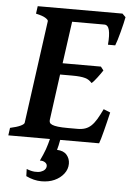

<svg xmlns="http://www.w3.org/2000/svg" viewBox="-60 -657 612 900"><g transform="rotate(5 245.5 -207.0)"><path d="M290.5 107.9Q290.5 133.8 273.9 155.3Q257.3 176.8 230.2 189Q203.1 201.2 168.2 200.9Q133.3 200.7 96.7 183.1L95.7 149.4Q116.2 157.7 133.3 158.9Q150.4 160.2 162.4 156.2Q174.3 152.3 181.2 144.8Q188 137.2 188 127.4Q188 117.2 178 110.6Q168 104 153.8 105Q161.1 89.4 167 75.7Q172.9 62 177.5 49.3Q182.1 36.6 185.5 23.9Q189 12.7 191.9 0H-3.9L1 -35.6Q32.7 -42.5 49.6 -50.5Q66.4 -58.6 67.4 -65.4L133.8 -549.3Q134.8 -555.2 121.1 -564Q107.4 -572.8 75.7 -579.6L80.6 -615.2H479.5L495.1 -599.6Q492.7 -586.9 488.3 -567.9Q483.9 -548.8 478.5 -528.8Q473.1 -508.8 467.8 -491Q462.4 -473.1 458.5 -463.9H424.3Q428.2 -509.3 422.4 -533Q416.5 -556.6 399.4 -556.6H247.6L220.2 -358.9H400.4L413.6 -341.8Q409.2 -335 402.6 -325.7Q396 -316.4 389.2 -307.4Q382.3 -298.3 375.5 -290.3Q368.7 -282.2 363.3 -278.3Q356.9 -285.6 349.4 -290.8Q341.8 -295.9 331.3 -299.1Q320.8 -302.2 305.7 -303.7Q290.5 -305.2 269.5 -305.2H212.9L183.6 -89.8Q182.6 -82.5 185.1 -76.9Q187.5 -71.3 197 -67.1Q206.5 -63 224.4 -60.8Q242.2 -58.6 272 -58.6H316.9Q337.4 -58.6 352.8 -64Q368.2 -69.3 380.9 -81.3Q393.6 -93.3 405.3 -112.8Q417 -132.3 430.7 -161.1L462.4 -148.4Q457.5 -127.4 451.9 -104.2Q446.3 -81.1 440.9 -60.3Q435.5 -39.6 430.9 -23.4Q426.3 -7.3 423.3 0H240.2Q238.3 13.2 234.9 26.9Q231.9 41 229.5 47.9Q260.3 48.8 275.4 66.4Q290.5 84 290.5 107.9Z"/></g></svg>

Font: Gentium Basic
Style: Bold Italic
Weight: 700
Italic angle: -8°
Designer: J. Victor Gaultney and Annie Olsen
Foundry: SIL International
Version: Version 1.102; 2013; Maintenance release